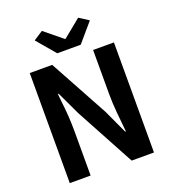

<svg xmlns="http://www.w3.org/2000/svg" viewBox="-168 -1089 1085 1213"><g transform="rotate(-20 374.5 -482.0)"><path d="M91 0V-740H242L457 -346L531 -186H536Q535 -195 534 -204Q528 -261 522.5 -324Q517 -387 517 -445V-740H657V0H507L293 -396L218 -555H213Q215 -529 218 -502Q231 -397 231 -297V0ZM297 -798 191 -923 254 -964 374 -866H378L498 -964L562 -923L455 -798Z"/></g></svg>

Font: Source Han Sans CN Bold
Style: Bold
Weight: 700
Designer: Ryoko NISHIZUKA 西塚涼子 (kana & ideographs); Paul D. Hunt (Latin, Greek & Cyrillic); Wenlong ZHANG 张文龙 (bopomofo); Sandoll 
Foundry: Adobe Systems Incorporated
Version: Version 1.00;May 30, 2023;FontCreator 11.5.0.2422 32-bit